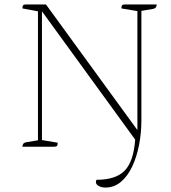

<svg xmlns="http://www.w3.org/2000/svg" viewBox="-20 -661 772 865"><path d="M455 184Q438 184 425 177Q412 170 412 159Q412 153 415 149Q502 149 542 107.5Q582 66 589 -32L169 -610V-30L240 -18Q240 -8 237 -4Q234 0 223 0H81Q81 -17 97 -20L151 -29V-610L81 -623Q81 -634 84.5 -637.5Q88 -641 98 -641H187L599 -75V-611L527 -623Q527 -634 530.5 -637.5Q534 -641 544 -641H686Q686 -624 670 -621L617 -612V-119Q617 -62 606.5 -8Q596 46 575.5 89.5Q555 133 524.5 158.5Q494 184 455 184Z"/></svg>

Font: Petrona Thin
Style: Regular
Weight: 100
Designer: Ringo R. Seeber
Foundry: Ringo R. Seeber
Version: Version 2.001; ttfautohint (v1.8.3)